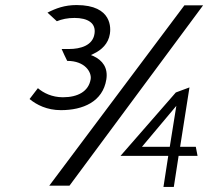

<svg xmlns="http://www.w3.org/2000/svg" viewBox="-20 -745 824 760"><path d="M97 -353C125 -330 166 -309 221 -309C308 -309 387 -342 401 -431C408 -477 386 -506 350 -523L340 -527L350 -532C382 -547 409 -572 415 -611C418 -630 427 -725 283 -725C236 -725 201 -712 168 -695L205 -661C225 -669 247 -674 275 -674C327 -674 361 -654 354 -611C347 -565 299 -551 253 -551H224C230 -537 239 -518 246 -504C317 -504 343 -459 339 -432C331 -383 288 -360 229 -360C186 -360 152 -377 130 -396ZM175 -10H255L784 -724H710ZM457 -128H646L627 -5H668L687 -128H762L755 -164H693L730 -399L676 -379ZM542 -164 678 -326 652 -164Z"/></svg>

Font: Charger Sport
Style: LitExtObl
Weight: 300
Designer: Jasper
Foundry: Cannot Into Space Fonts
Version: Version 1.1